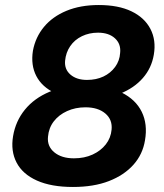

<svg xmlns="http://www.w3.org/2000/svg" viewBox="-20 -732 652 764"><path d="M329 -337Q251 -337 199 -361.5Q147 -386 124.5 -429.5Q102 -473 111 -530Q121 -584 155 -625Q189 -666 244.5 -689Q300 -712 373 -712Q451 -712 503 -687Q555 -662 578.5 -617Q602 -572 592 -514Q583 -461 548.5 -421.5Q514 -382 458.5 -359.5Q403 -337 329 -337ZM326 -414Q363 -414 391.5 -427.5Q420 -441 438 -465.5Q456 -490 458 -521Q462 -557 437.5 -579.5Q413 -602 370 -602Q335 -602 306 -588Q277 -574 259.5 -548.5Q242 -523 239 -490Q236 -456 260.5 -435Q285 -414 326 -414ZM270 12Q184 12 127 -13.5Q70 -39 46 -85Q22 -131 32 -190Q42 -250 79 -295.5Q116 -341 176.5 -366.5Q237 -392 320 -391Q407 -392 463.5 -364Q520 -336 544 -287Q568 -238 557 -174Q548 -118 511 -76.5Q474 -35 413.5 -11.5Q353 12 270 12ZM274 -102Q316 -102 348.5 -117Q381 -132 401 -157.5Q421 -183 424 -216Q428 -256 399 -280.5Q370 -305 320 -305Q280 -305 247 -290Q214 -275 194 -249Q174 -223 171 -188Q167 -150 196 -126Q225 -102 274 -102Z"/></svg>

Font: Figtree Light
Style: Bold Italic
Weight: 700
Italic angle: -9.5°
Version: Version 2.000